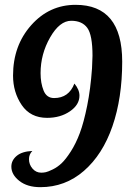

<svg xmlns="http://www.w3.org/2000/svg" viewBox="-20 -770 529 795"><path d="M288 -424Q309 -399 309 -374Q309 -336 269.5 -309Q230 -282 175 -282Q106 -282 70 -335Q34 -388 34 -457Q34 -581 109 -665.5Q184 -750 293 -750Q486 -750 486 -515Q486 -364 445.5 -247Q405 -130 327.5 -62.5Q250 5 147 5Q93 5 60 -21Q27 -47 27 -80Q27 -106 49 -124.5Q71 -143 114 -145Q100 -131 100 -111Q100 -89 114.5 -72Q129 -55 151 -55Q160 -55 169.5 -57Q179 -59 198.5 -68.5Q218 -78 235 -94Q252 -110 273 -142.5Q294 -175 310.5 -219Q327 -263 341 -332.5Q355 -402 361 -487Q363 -525 363 -539Q363 -625 341.5 -654.5Q320 -684 275 -684Q227 -684 187.5 -615Q148 -546 148 -467Q148 -426 160.5 -395Q173 -364 204 -364Q265 -364 288 -424Z"/></svg>

Font: Lobster 1.3
Style: Regular
Weight: 400
Designer: Pablo Impallari
Foundry: Pablo Impallari. www.impallari.com
Version: Version 1.003 2010